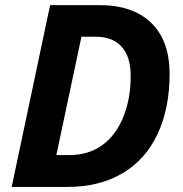

<svg xmlns="http://www.w3.org/2000/svg" viewBox="-20 -734 717 754"><path d="M646 -443.8Q646 -307.1 598.1 -206.3Q550.3 -105.5 459.7 -52.7Q369.1 0 246.1 0H25.9L176.8 -713.9H370.1Q502 -713.9 574 -644Q646 -574.2 646 -443.8ZM252.9 -125Q325.2 -125 378.9 -162.1Q432.6 -199.2 462.9 -271.2Q493.2 -343.3 493.2 -436Q493.2 -511.2 457.8 -550.5Q422.4 -589.8 356 -589.8H299.8L201.2 -125Z"/></svg>

Font: Zoram GWebM
Style: Bold Italic
Weight: 700
Italic angle: -12°
Foundry: Ascender Corporation
Version: Version 1.000